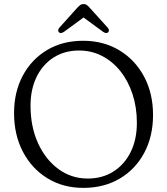

<svg xmlns="http://www.w3.org/2000/svg" viewBox="-20 -918 832 956"><path d="M393.5 -715Q496 -715 574.8 -667.2Q653.5 -619.5 697.8 -536Q742 -452.5 742 -345.5Q742 -239 698.2 -157Q654.5 -75 576.2 -28.8Q498 17.5 395 17.5Q293.5 17.5 215.8 -30.5Q138 -78.5 94 -162.5Q50 -246.5 50 -355Q50 -459.5 93.2 -540.8Q136.5 -622 213.8 -668.5Q291 -715 393.5 -715ZM661.5 -306.5Q661.5 -383.5 640 -449Q618.5 -514.5 579.8 -563.2Q541 -612 488.5 -639.2Q436 -666.5 373.5 -666.5Q301.5 -666.5 247 -631.8Q192.5 -597 162.2 -535Q132 -473 132 -392Q132 -287.5 169.2 -205.5Q206.5 -123.5 271 -76.2Q335.5 -29 417 -29Q489.5 -29 544.5 -63.8Q599.5 -98.5 630.5 -160.8Q661.5 -223 661.5 -306.5ZM298.5 -759.5Q283.5 -749.5 274 -756.5Q270 -760 269.8 -766.5Q269.5 -773 275.5 -780L364 -878.5Q372.5 -887.5 379.5 -892.8Q386.5 -898 396.5 -898Q406 -898 412.8 -892.8Q419.5 -887.5 427.5 -878.5L516.5 -780Q522.5 -773 522.2 -766.5Q522 -760 518 -756.5Q508.5 -749.5 493.5 -759.5L396 -831Z"/></svg>

Font: Fraunces 9pt S100 Light
Style: Regular
Weight: 300
Version: Version 1.000; ttfautohint (v1.8.3)